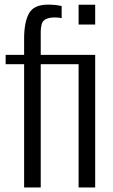

<svg xmlns="http://www.w3.org/2000/svg" viewBox="-20 -827 500 847"><path d="M86.4 0V-543.9H4.9V-585H86.4V-656.7Q86.4 -728.5 107.7 -767.6Q128.9 -806.6 192.4 -806.6Q226.1 -806.6 252 -800.3V-747.1Q240.2 -750 219.7 -750Q199.2 -750 183.6 -743.2Q168 -736.3 163.8 -719.7Q159.7 -703.1 159.7 -688.5V-585H399.9V0H326.7V-543.9H159.7V0ZM326.7 -718.8V-806.2H399.9V-718.8Z"/></svg>

Font: Oswald-Light
Style: Light
Weight: 300
Designer: vernon adams
Foundry: vernon adams
Version: Version ; ttfautohint (v0.92.18-e454-dirty) -l 8 -r 50 -G 20